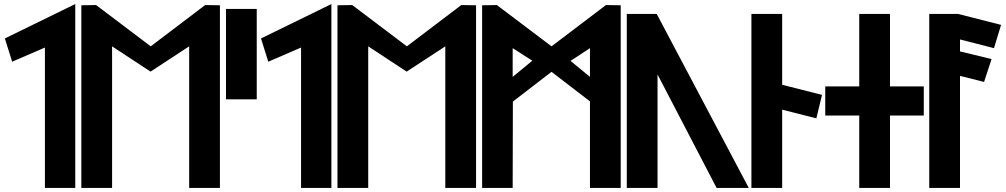

<svg xmlns="http://www.w3.org/2000/svg" viewBox="-20 -929 4974 949"><path d="M352 -909 4 -739 40 -624 202 -694V0H352Z M915 0H1067V-903L994 -904L725 -700L455 -904L382 -903V0H534V-700L724 -575L915 -700Z M1249 -438V-885H1097V-438Z M1618 -909 1270 -739 1306 -624 1468 -694V0H1618Z M2181 0H2333V-903L2260 -904L1991 -700L1721 -904L1648 -903V0H1800V-700L1990 -575L2181 -700Z M2514 -549V-691L2611 -629ZM2800 -628 2896 -691V-549ZM3048 0V-903L2975 -904L2706 -700L2436 -904L2363 -903V0H2514L2515 -427L2706 -574L2896 -428V0Z M3078 -860V0H3230V-561L3522 0H3681L3226 -860Z M3846 0V-387L4015 -344L4043 -460L3846 -510V-860H3694V0Z M4227 -502H4059V-358H4227V0H4379V-358H4546V-502H4379V-860H4227Z M4573 0H4725V-554L4844 -524L4881 -637L4725 -675V-734L4893 -691L4928 -806L4716 -860H4573Z"/></svg>

Font: Ny Stormning
Style: Sv
Weight: 900
Designer: Robert Jablonski, Mew Too
Foundry: Cannot Into Space Fonts
Version: Version 0.90